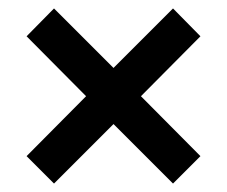

<svg xmlns="http://www.w3.org/2000/svg" viewBox="-20 -514 538 455"><path d="M108 -79 43 -144 184 -286 43 -428 108 -494 249 -353 390 -494 455 -428 314 -286 455 -144 390 -79 249 -220Z"/></svg>

Font: Nunito Sans 7pt Condensed ExtraBold
Style: Regular
Weight: 800
Width: 3
Designer: Vernon Adams
Foundry: Vernon Adams
Version: Version 3.101;gftools[0.9.27]